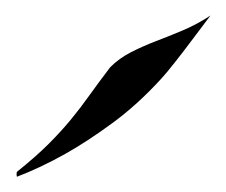

<svg xmlns="http://www.w3.org/2000/svg" viewBox="-20 -841 293 249"><path d="M252.9 -820.8Q239.7 -803.2 227.5 -787.1Q217.3 -773.4 206.5 -759.8Q195.8 -746.1 189 -738.8Q158.2 -705.1 125.5 -681.2Q92.8 -657.2 64.9 -641.6Q32.7 -623.5 2 -611.8Q1.5 -613.3 1.5 -614.7Q1.5 -617.7 2 -618.2Q26.9 -638.2 43 -654.3Q59.1 -670.4 71.8 -685.8Q84.5 -701.2 95.9 -717.3Q107.4 -733.4 123 -753.9Q134.8 -765.6 149.7 -773.2Q164.6 -780.8 181.6 -787.4Q198.7 -793.9 216.8 -801.5Q234.9 -809.1 252.9 -820.8Z"/></svg>

Font: Quintessential
Style: Regular
Weight: 400
Designer: Astigmatic (AOETI)
Foundry: Astigmatic (AOETI)
Version: Version 1.000